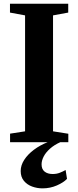

<svg xmlns="http://www.w3.org/2000/svg" viewBox="-20 -763 420 1030"><path d="M114.5 -58.5V-680.5L33.5 -695.5V-743H346V-695.5L264.5 -680.5V-58.5L346.5 -45.5V0H34V-46ZM208 247.5Q179.5 247.5 152.5 237.8Q125.5 228 108.2 207.2Q91 186.5 91 154.5Q91 124 109.8 94.8Q128.5 65.5 161.8 40.5Q195 15.5 237.5 -1L264.5 -5L305 -1Q270.5 14.5 247.8 35Q225 55.5 214 77.2Q203 99 203 119Q203 144.5 219.2 157.5Q235.5 170.5 262.5 170.5Q283.5 170.5 300.2 164Q317 157.5 332 149L339.5 196.5Q321 216 285 231.8Q249 247.5 208 247.5Z"/></svg>

Font: Merriweather 60pt
Style: Bold
Weight: 700
Version: Version 2.100